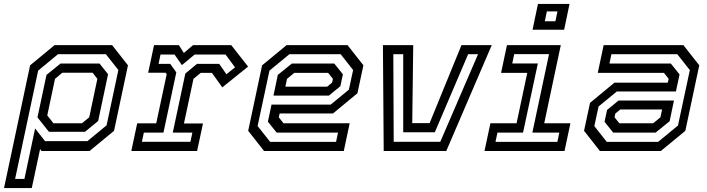

<svg xmlns="http://www.w3.org/2000/svg" viewBox="-78 -770 3604 979"><path d="M-57.5 189 75.5 -437 200.5 -540H493.5L574.5 -437L503.5 -103L378.5 0H133.5L126.5 -10L84 189ZM-1 142.5H46.5L101 -115L151.5 -50.5H368L465.5 -131L525.5 -413L462 -493.5H217.5L116.5 -410ZM194.5 -141.5H340L377 -172L418.5 -368L394.5 -399H239.5L202.5 -368L163 -181.5ZM171.5 -98 113 -171.5 159 -388 230.5 -446H429.5L473 -391.5L422.5 -153L355.5 -98Z M591.5 0 621.5 -141H718.5L772 -391.5L766 -399H677.5L707.5 -540H834L859.5 -500L906.5 -540H1101L1187 -430.5L1055.5 -324.5L1002.5 -398.5H945.5L908.5 -368L860 -140.5H957L927 0ZM645.5 -47H893L903 -94H803L867 -395L926.5 -444.5H1039.5L1076.5 -391.5L1120.5 -426.5L1072 -492H914.5L849.5 -438L812 -492H740.5L730.5 -444.5H790L821 -401L755.5 -94H655.5Z M1694 -540 1775 -437 1744.5 -294.5 1620 -191.5H1348L1343.5 -172L1367.5 -141.5H1705L1675 0H1268.5L1187.5 -103L1258.5 -437L1383.5 -540ZM1626.5 -446 1670.5 -391 1657.5 -330.5 1599 -282.5H1316.5L1338.5 -388L1410 -446ZM1659 -493.5H1397.5L1296 -410L1235.5 -127.5L1299.5 -46.5H1635.5L1645.5 -94H1332.5L1288 -149.5L1306.5 -236.5H1608L1701 -313L1722.5 -413ZM1595 -398.5H1422.5L1385.5 -368L1377 -328H1590L1615.5 -349L1619.5 -368Z M1878.5 0 1874.5 -540H2029L2024 -142H2112.5L2275 -540H2429.5L2197.5 0ZM1929.5 -47H2167L2359.5 -493.5H2309L2139 -95.5H1978V-493.5H1927.5Z M2637.5 -618.5 2665 -750H2826L2798.5 -618.5ZM2700 -661.5H2754L2764.5 -712H2710.5ZM2392.5 0 2422.5 -141.5H2556L2610.5 -398.5H2477L2507 -540H2781.5L2697 -141.5H2830.5L2800.5 0ZM2448.5 -46.5H2764L2774 -94H2636.5L2721.5 -494H2544L2534 -446.5H2664.5L2589 -94H2458.5Z M2981 0 2900 -103 2930.5 -245.5 3055 -348.5H3327L3331.5 -368L3307.5 -398.5H2970L3000 -540H3406.5L3487.5 -437L3416.5 -103L3291.5 0ZM3048.5 -94 3004.5 -149 3017.5 -209.5 3076 -257.5H3358.5L3336.5 -152L3265 -94ZM3016 -46.5H3277.5L3379 -130L3439.5 -412.5L3375.5 -493.5H3039.5L3029.5 -446H3342.5L3387 -390.5L3368.5 -303.5H3067L2974 -227L2952.5 -127ZM3080 -141.5H3252.5L3289.5 -172L3298 -212H3085L3059.5 -191L3055.5 -172Z"/></svg>

Font: Tourney Thin Medium
Style: Italic
Weight: 500
Italic angle: -12°
Version: Version 1.015